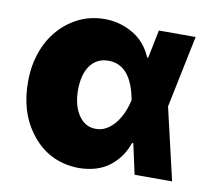

<svg xmlns="http://www.w3.org/2000/svg" viewBox="-67 -629 793 716"><g transform="rotate(10 329.5 -271.0)"><path d="M274.1 11.4Q156.2 9.2 87.7 -85.9Q32.7 -161.2 32.7 -272.7Q32.7 -316.4 41.7 -353.9Q50.8 -391.3 66.8 -422.1Q82.7 -452.8 104.8 -476.7Q126.8 -500.7 153.1 -517.4Q207.7 -552.6 274.1 -552.6Q331.7 -552.6 381 -524.1Q430.4 -495.7 454.5 -438.9H458.5L480.1 -545.5H619.3L562.9 -272.7L626.4 0H484.4L459.2 -115.1H454.5Q436.4 -60.7 391.7 -25.2Q347.3 10.3 274.1 11.4ZM311.1 -143.5Q333.8 -143.1 352.6 -154.5Q371.4 -165.8 385.8 -184.1Q400.2 -202.4 410 -225.3Q419.7 -248.2 424.7 -271.3L425.1 -272.7L424.7 -274.1Q400.6 -402 315.3 -402Q291.9 -402 274.3 -392.6Q256.7 -383.2 245 -366.3Q233.3 -349.4 227.5 -326.3Q221.6 -303.3 221.6 -275.6Q221.6 -217 246.1 -180.4Q270.6 -143.5 311.1 -143.5Z"/></g></svg>

Font: Linik Sans Black
Style: Regular
Weight: 900
Designer: Fonts by Rasmus Andersson / Changes by Cristiano Sobral with parts from Marc Monis
Foundry: rsms
Version: Version 3.020; ttfautohint (v1.6)